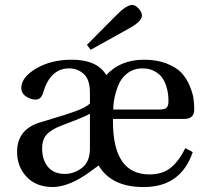

<svg xmlns="http://www.w3.org/2000/svg" viewBox="-20 -743 837 775"><path d="M437 -301H626Q646 -301 653 -309Q660 -317 660 -333Q660 -347 658.5 -362Q657 -377 650.5 -397Q644 -417 633 -431.5Q622 -446 602 -456.5Q582 -467 556 -467Q520 -467 494.5 -447.5Q469 -428 457.5 -398.5Q446 -369 441.5 -345Q437 -321 437 -301ZM150 -144Q150 -98 173.5 -69.5Q197 -41 242 -41Q279 -41 311 -65.5Q343 -90 343 -143V-284Q324 -272 228 -236Q186 -220 168 -199.5Q150 -179 150 -144ZM49 -130Q49 -221 142 -249Q157 -254 189.5 -263.5Q222 -273 240.5 -279Q259 -285 283 -293.5Q307 -302 321.5 -310Q336 -318 343 -325V-369Q343 -422 318 -444.5Q293 -467 259 -467Q183 -467 154 -369Q146 -341 124 -341Q105 -341 85.5 -353.5Q66 -366 66 -388Q66 -431 126 -466.5Q186 -502 270 -502Q372 -502 409 -440Q466 -502 562 -502Q614 -502 653 -486.5Q692 -471 712.5 -449Q733 -427 745.5 -397Q758 -367 761 -345Q764 -323 764 -301Q764 -263 724 -263H436V-252Q436 -39 583 -39Q637 -39 670.5 -67Q704 -95 728 -145L758 -129Q710 11 563 12H559Q430 12 378 -75L341 -48Q261 10 195 12Q126 12 87.5 -29Q49 -70 49 -130ZM331 -562 450 -682Q490 -723 514 -723Q526 -723 539.5 -708.5Q553 -694 553 -680Q553 -656 497 -626L346 -542Z"/></svg>

Font: Heuristica
Style: Regular
Weight: 400
Version: Version 1.0.1 ; ttfautohint (v1.4.1)